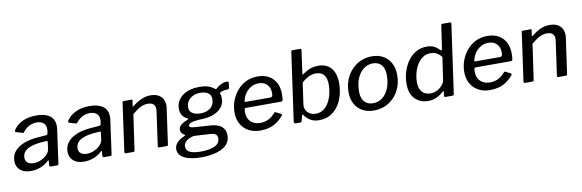

<svg xmlns="http://www.w3.org/2000/svg" viewBox="-58 -1265 5953 1963"><g transform="rotate(-10 2918.0 -283.5)"><path d="M347 -58Q309 -23 263 -6.5Q217 10 167 10Q96 10 56 -25Q16 -60 16 -117Q16 -171 43 -208.5Q70 -246 113.5 -269.5Q157 -293 209.5 -304.5Q262 -316 312 -318L378 -323Q397 -324 399 -341L403 -366Q404 -371 404 -376Q404 -381 404 -386Q404 -425 379 -447Q354 -469 309 -469Q269 -469 232 -451Q195 -433 165 -393Q162 -389 158.5 -388Q155 -387 148 -389L83 -409Q78 -411 76 -416Q74 -421 80 -433Q115 -484 175 -512Q235 -540 316 -540Q381 -540 423.5 -522.5Q466 -505 486 -473Q506 -441 506 -397Q506 -390 505.5 -382.5Q505 -375 504 -367L455 -14Q453 -4 451 -2Q449 0 440 0H373Q365 0 362 -5Q359 -10 359 -19L363 -60Q362 -75 347 -58ZM386 -252Q387 -260 385.5 -262.5Q384 -265 376 -264L317 -260Q290 -258 256.5 -251.5Q223 -245 192.5 -231.5Q162 -218 142.5 -194Q123 -170 123 -133Q123 -101 146 -82.5Q169 -64 210 -64Q242 -64 270.5 -75Q299 -86 322 -102Q345 -119 359 -138Q373 -157 376 -174Z M899 -58Q861 -23 815 -6.5Q769 10 719 10Q648 10 608 -25Q568 -60 568 -117Q568 -171 595 -208.5Q622 -246 665.5 -269.5Q709 -293 761.5 -304.5Q814 -316 864 -318L930 -323Q949 -324 951 -341L955 -366Q956 -371 956 -376Q956 -381 956 -386Q956 -425 931 -447Q906 -469 861 -469Q821 -469 784 -451Q747 -433 717 -393Q714 -389 710.5 -388Q707 -387 700 -389L635 -409Q630 -411 628 -416Q626 -421 632 -433Q667 -484 727 -512Q787 -540 868 -540Q933 -540 975.5 -522.5Q1018 -505 1038 -473Q1058 -441 1058 -397Q1058 -390 1057.5 -382.5Q1057 -375 1056 -367L1007 -14Q1005 -4 1003 -2Q1001 0 992 0H925Q917 0 914 -5Q911 -10 911 -19L915 -60Q914 -75 899 -58ZM938 -252Q939 -260 937.5 -262.5Q936 -265 928 -264L869 -260Q842 -258 808.5 -251.5Q775 -245 744.5 -231.5Q714 -218 694.5 -194Q675 -170 675 -133Q675 -101 698 -82.5Q721 -64 762 -64Q794 -64 822.5 -75Q851 -86 874 -102Q897 -119 911 -138Q925 -157 928 -174Z M1152 0Q1144 0 1141.5 -5.5Q1139 -11 1140 -19L1210 -518Q1211 -526 1213.5 -528Q1216 -530 1222 -530H1305Q1310 -530 1312.5 -528Q1315 -526 1313 -519L1305 -464Q1304 -452 1314 -461Q1360 -498 1406 -519Q1452 -540 1502 -540Q1572 -540 1609 -504.5Q1646 -469 1646 -411Q1646 -405 1645.5 -398Q1645 -391 1644 -384L1592 -15Q1591 -6 1587.5 -3Q1584 0 1574 0H1498Q1490 0 1487.5 -5.5Q1485 -11 1487 -19L1536 -367Q1537 -374 1537.5 -380Q1538 -386 1538 -391Q1538 -424 1519 -442Q1500 -460 1459 -460Q1431 -460 1406 -451Q1381 -442 1355 -424.5Q1329 -407 1298 -382L1245 -14Q1244 -5 1240 -2.5Q1236 0 1226 0H1152Z M1909 175Q1793 175 1730 141.5Q1667 108 1667 50Q1667 9 1696.5 -21Q1726 -51 1772 -69Q1780 -73 1782 -76.5Q1784 -80 1776 -83Q1757 -94 1747.5 -107Q1738 -120 1738 -139Q1738 -162 1752.5 -179Q1767 -196 1788.5 -208Q1810 -220 1830 -226Q1839 -230 1841 -234Q1843 -238 1836 -241Q1801 -258 1783 -285.5Q1765 -313 1765 -350Q1765 -398 1785 -433Q1805 -468 1838.5 -491.5Q1872 -515 1915 -526.5Q1958 -538 2005 -538Q2072 -538 2109 -523Q2146 -508 2166 -490Q2172 -484 2179 -488Q2186 -492 2192 -498Q2206 -511 2223.5 -521Q2241 -531 2259.5 -537Q2278 -543 2293 -543Q2305 -543 2310 -539.5Q2315 -536 2314 -526L2308 -482Q2307 -470 2303 -466.5Q2299 -463 2289 -462Q2272 -462 2258 -460Q2244 -458 2234 -454Q2202 -446 2208 -430Q2212 -423 2214.5 -412Q2217 -401 2217 -386Q2217 -339 2195.5 -305.5Q2174 -272 2138.5 -250.5Q2103 -229 2060 -219Q2017 -209 1973 -209Q1964 -209 1942.5 -207.5Q1921 -206 1896.5 -202Q1872 -198 1855 -189Q1838 -180 1838 -164Q1838 -152 1855.5 -146.5Q1873 -141 1913 -139L2046 -131Q2130 -126 2169 -93Q2208 -60 2208 -1Q2208 40 2190.5 70Q2173 100 2143 120Q2113 140 2074.5 152Q2036 164 1993.5 169.5Q1951 175 1909 175ZM1913 116Q1952 116 1987.5 110.5Q2023 105 2050.5 93.5Q2078 82 2094 62Q2110 42 2110 12Q2110 -16 2091.5 -29.5Q2073 -43 2027 -45L1867 -54Q1841 -49 1816 -37Q1791 -25 1775.5 -6.5Q1760 12 1760 38Q1760 79 1799.5 97.5Q1839 116 1913 116ZM1976 -269Q2015 -269 2047.5 -282Q2080 -295 2100 -323Q2120 -351 2120 -394Q2120 -433 2091.5 -455Q2063 -477 2006 -477Q1968 -477 1935 -462Q1902 -447 1881.5 -419Q1861 -391 1861 -349Q1861 -312 1891.5 -290.5Q1922 -269 1976 -269Z M2547 10Q2479 10 2427.5 -18.5Q2376 -47 2347.5 -98Q2319 -149 2319 -217Q2319 -279 2340 -336.5Q2361 -394 2399.5 -440Q2438 -486 2492.5 -513Q2547 -540 2615 -540Q2681 -540 2729 -513.5Q2777 -487 2803.5 -437.5Q2830 -388 2830 -317Q2830 -304 2829 -289.5Q2828 -275 2826 -260Q2825 -252 2820 -248Q2815 -244 2805 -244H2439Q2431 -244 2428 -233.5Q2425 -223 2425 -199Q2425 -137 2463 -102Q2501 -67 2561 -67Q2608 -67 2647 -86Q2686 -105 2719 -145Q2724 -150 2728 -149.5Q2732 -149 2737 -146L2784 -122Q2798 -115 2789 -102Q2754 -61 2717 -36.5Q2680 -12 2638.5 -1Q2597 10 2547 10ZM2709 -305Q2719 -305 2725.5 -313.5Q2732 -322 2732 -348Q2732 -400 2701 -434.5Q2670 -469 2614 -469Q2567 -469 2529.5 -446Q2492 -423 2468.5 -385Q2445 -347 2440 -305Z M2916 0Q2906 0 2902 -6Q2898 -12 2899 -21L2999 -730Q3000 -737 3003 -739.5Q3006 -742 3011 -742H3095Q3102 -742 3103.5 -736.5Q3105 -731 3104 -724L3071 -486Q3070 -477 3072.5 -477Q3075 -477 3083 -484Q3097 -493 3119 -506.5Q3141 -520 3172.5 -530Q3204 -540 3243 -540Q3306 -540 3346 -513Q3386 -486 3405.5 -438.5Q3425 -391 3425 -328Q3425 -270 3410 -210Q3395 -150 3362.5 -100.5Q3330 -51 3279.5 -20.5Q3229 10 3159 10Q3116 10 3086 -3.5Q3056 -17 3037 -36Q3018 -55 3008 -71Q3005 -76 3000.5 -75Q2996 -74 2993 -64L2981 -16Q2979 -6 2975 -3Q2971 0 2961 0ZM3027 -177Q3023 -143 3037 -116.5Q3051 -90 3077.5 -75.5Q3104 -61 3136 -61Q3184 -61 3218.5 -86.5Q3253 -112 3275 -153Q3297 -194 3307.5 -241Q3318 -288 3318 -332Q3318 -398 3290.5 -432.5Q3263 -467 3207 -467Q3164 -467 3125.5 -446.5Q3087 -426 3059 -398Z M3729 10Q3660 10 3609 -18.5Q3558 -47 3530.5 -98.5Q3503 -150 3503 -218Q3503 -289 3526.5 -348Q3550 -407 3591 -450Q3632 -493 3685.5 -516.5Q3739 -540 3800 -540Q3869 -540 3919.5 -510.5Q3970 -481 3997 -428.5Q4024 -376 4024 -307Q4024 -215 3985 -143.5Q3946 -72 3879.5 -31Q3813 10 3729 10ZM3733 -65Q3786 -65 3828 -96.5Q3870 -128 3894.5 -186Q3919 -244 3919 -325Q3919 -392 3887.5 -429.5Q3856 -467 3798 -467Q3746 -467 3703 -435Q3660 -403 3635 -344.5Q3610 -286 3610 -205Q3610 -139 3642 -102Q3674 -65 3733 -65Z M4473 0Q4466 0 4461 -3.5Q4456 -7 4458 -16L4464 -54Q4466 -62 4462 -62.5Q4458 -63 4451 -56Q4437 -44 4414.5 -28.5Q4392 -13 4361.5 -1.5Q4331 10 4291 10Q4208 10 4155 -43.5Q4102 -97 4102 -201Q4102 -264 4120 -323.5Q4138 -383 4172.5 -432.5Q4207 -482 4257 -511Q4307 -540 4371 -540Q4419 -540 4449 -523.5Q4479 -507 4501 -483Q4509 -475 4514.5 -477.5Q4520 -480 4522 -497L4556 -729Q4557 -737 4560.5 -739.5Q4564 -742 4570 -742H4651Q4662 -742 4660 -724L4560 -16Q4559 -6 4555 -3Q4551 0 4541 0ZM4511 -408Q4488 -437 4461 -452Q4434 -467 4399 -467Q4350 -467 4314.5 -442Q4279 -417 4255.5 -376.5Q4232 -336 4220.5 -290Q4209 -244 4209 -200Q4209 -152 4225 -121Q4241 -90 4268 -76Q4295 -62 4329 -62Q4367 -62 4399 -80Q4431 -98 4452.5 -124Q4474 -150 4477 -176Z M4932 10Q4864 10 4812.5 -18.5Q4761 -47 4732.5 -98Q4704 -149 4704 -217Q4704 -279 4725 -336.5Q4746 -394 4784.5 -440Q4823 -486 4877.5 -513Q4932 -540 5000 -540Q5066 -540 5114 -513.5Q5162 -487 5188.5 -437.5Q5215 -388 5215 -317Q5215 -304 5214 -289.5Q5213 -275 5211 -260Q5210 -252 5205 -248Q5200 -244 5190 -244H4824Q4816 -244 4813 -233.5Q4810 -223 4810 -199Q4810 -137 4848 -102Q4886 -67 4946 -67Q4993 -67 5032 -86Q5071 -105 5104 -145Q5109 -150 5113 -149.5Q5117 -149 5122 -146L5169 -122Q5183 -115 5174 -102Q5139 -61 5102 -36.5Q5065 -12 5023.5 -1Q4982 10 4932 10ZM5094 -305Q5104 -305 5110.5 -313.5Q5117 -322 5117 -348Q5117 -400 5086 -434.5Q5055 -469 4999 -469Q4952 -469 4914.5 -446Q4877 -423 4853.5 -385Q4830 -347 4825 -305Z M5296 0Q5288 0 5285.5 -5.5Q5283 -11 5284 -19L5354 -518Q5355 -526 5357.5 -528Q5360 -530 5366 -530H5449Q5454 -530 5456.5 -528Q5459 -526 5457 -519L5449 -464Q5448 -452 5458 -461Q5504 -498 5550 -519Q5596 -540 5646 -540Q5716 -540 5753 -504.5Q5790 -469 5790 -411Q5790 -405 5789.5 -398Q5789 -391 5788 -384L5736 -15Q5735 -6 5731.5 -3Q5728 0 5718 0H5642Q5634 0 5631.5 -5.5Q5629 -11 5631 -19L5680 -367Q5681 -374 5681.5 -380Q5682 -386 5682 -391Q5682 -424 5663 -442Q5644 -460 5603 -460Q5575 -460 5550 -451Q5525 -442 5499 -424.5Q5473 -407 5442 -382L5389 -14Q5388 -5 5384 -2.5Q5380 0 5370 0H5296Z"/></g></svg>

Font: Libre Franklin Thin Medium
Style: Italic
Weight: 500
Italic angle: -8°
Version: Version 3.000